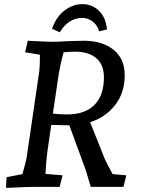

<svg xmlns="http://www.w3.org/2000/svg" viewBox="-20 -908 688 933"><path d="M12 -47 89 -62Q105 -119 109 -139L171 -563Q174 -587 174 -642L102 -654L115 -710Q210 -705 231 -705Q267 -705 309 -708L386 -710Q477 -710 531.5 -666.5Q586 -623 586 -543Q586 -457 539.5 -397.5Q493 -338 418 -314L491 -131L527 -62L594 -56L580 0H421L410 -37Q395 -90 384 -116L317 -299Q289 -299 229 -301L210 -169Q205 -136 201 -63L284 -56L270 0H146Q124 0 9 5ZM307 -352Q393 -352 439 -398.5Q485 -445 485 -533Q485 -593 448 -625Q411 -657 344 -657Q322 -657 289 -654Q273 -596 264 -539L237 -356Q269 -352 307 -352ZM380 -888Q427 -888 460.5 -856Q494 -824 500 -765L462 -756Q452 -788 429 -804.5Q406 -821 378 -821Q347 -821 318.5 -803Q290 -785 271 -751L233 -768Q252 -825 293 -856.5Q334 -888 380 -888Z"/></svg>

Font: Andada Pro Medium
Style: Italic
Weight: 500
Italic angle: -7°
Designer: Carolina Giovagnoli
Foundry: Huerta Tipografica
Version: Version 3.005; ttfautohint (v1.8.4)